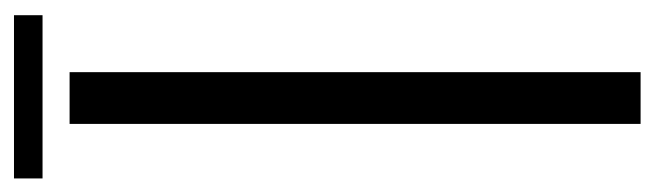

<svg xmlns="http://www.w3.org/2000/svg" viewBox="-368 -574 918 269"><g transform="rotate(-90 90.5 -439.0)"><path d="M51.9 0V-800H124.4V0ZM-24.5 -877.9H204.2V-837.9H-24.5Z"/></g></svg>

Font: Big Shoulders Thin
Style: Regular
Weight: 100
Designer: Patric King
Foundry: XO Type Co
Version: Version 2.002